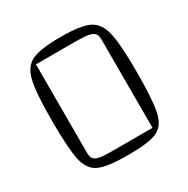

<svg xmlns="http://www.w3.org/2000/svg" viewBox="-151 -775 906 924"><g transform="rotate(-30 302.5 -312.5)"><path d="M303 -640Q414 -640 460.5 -618Q507 -596 522.5 -531Q538 -466 538 -312Q538 -154 523.5 -90Q509 -26 463 -5.5Q417 15 303 15Q189 15 142.5 -6Q96 -27 81.5 -91Q67 -155 67 -312Q67 -466 82.5 -531Q98 -596 145 -618Q192 -640 303 -640ZM136 -93Q136 -71 144.5 -60Q153 -49 174.5 -44.5Q196 -40 240 -40H469V-532Q469 -554 459.5 -565Q450 -576 427 -580.5Q404 -585 359 -585H136Z"/></g></svg>

Font: Changa ExtraLight
Style: Regular
Weight: 275
Designer: Eduardo Rodriguez Tunni
Foundry: Eduardo Rodriguez Tunni
Version: Version 2.002; ttfautohint (v1.5) -l 8 -r 50 -G 200 -x 14 -H